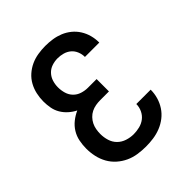

<svg xmlns="http://www.w3.org/2000/svg" viewBox="-206 -873 1012 1012"><g transform="rotate(-45 300.0 -367.5)"><path d="M298 8Q268 8 238 3.5Q208 -1 181 -13.5Q154 -26 131.5 -46Q109 -66 94.5 -92Q80 -118 73.5 -147.5Q67 -177 67 -207Q67 -235 72.5 -262.5Q78 -290 92.5 -313.5Q107 -337 129 -354.5Q151 -372 176 -383Q154 -394 135.5 -410.5Q117 -427 104.5 -448Q92 -469 87.5 -493.5Q83 -518 83 -543Q83 -570 89 -597.5Q95 -625 108.5 -649.5Q122 -674 143 -692.5Q164 -711 189 -722.5Q214 -734 242 -738.5Q270 -743 297 -743Q324 -743 350.5 -739Q377 -735 401.5 -725Q426 -715 447 -698Q468 -681 482.5 -658Q497 -635 504 -609Q511 -583 511 -557Q511 -556 511 -555.5Q511 -555 511 -554H404Q404 -554 404 -554.5Q404 -555 404 -555Q404 -575 396 -594.5Q388 -614 372.5 -627Q357 -640 337 -645.5Q317 -651 297 -651Q275 -651 254 -644Q233 -637 218 -621Q203 -605 196.5 -584Q190 -563 190 -541Q190 -518 196.5 -496Q203 -474 218.5 -458Q234 -442 256 -435Q278 -428 300 -428H365V-336H300Q283 -336 266 -333Q249 -330 234 -322.5Q219 -315 207 -302.5Q195 -290 187.5 -275Q180 -260 177 -243Q174 -226 174 -209Q174 -184 181.5 -159.5Q189 -135 206.5 -117.5Q224 -100 248.5 -92Q273 -84 298 -84Q320 -84 342.5 -89.5Q365 -95 382.5 -108.5Q400 -122 410 -143Q420 -164 420 -187H527Q527 -187 527 -186.5Q527 -186 527 -186Q527 -158 519 -130.5Q511 -103 495.5 -79.5Q480 -56 457.5 -38.5Q435 -21 408.5 -10.5Q382 0 354 4Q326 8 298 8Z"/></g></svg>

Font: Iosevka Custom SmBdEx
Style: Regular
Weight: 600
Width: 7
Monospace: yes
Designer: Belleve Invis
Foundry: Belleve Invis
Version: Version 11.2.4; ttfautohint (v1.8.4)